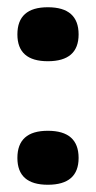

<svg xmlns="http://www.w3.org/2000/svg" viewBox="-20 -521 266 530"><path d="M112 -11Q28 -11 28 -85Q28 -160 112 -160Q197 -160 197 -85Q197 -11 112 -11ZM112 -352Q28 -352 28 -426Q28 -501 112 -501Q197 -501 197 -426Q197 -352 112 -352Z"/></svg>

Font: Bricolage Grotesque 12pt SemiBold
Style: Regular
Weight: 600
Designer: Mathieu Triay
Foundry: Atelier Triay
Version: Version 1.001; ttfautohint (v1.8.4.7-5d5b);gftools[0.9.33.de